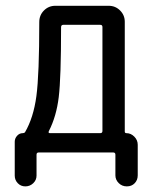

<svg xmlns="http://www.w3.org/2000/svg" viewBox="-20 -540 540 680"><path d="M153.3 -76.2Q149.4 -68.4 157.2 -68.4H335Q342.8 -68.4 342.8 -76.2V-444.3Q342.8 -452.1 335 -452.1H204.1Q196.3 -452.1 196.3 -443.4Q196.3 -263.7 188 -195.8Q179.7 -127.9 153.3 -76.2ZM32.2 82V-38.1Q32.2 -49.8 40.5 -59.1Q48.8 -68.4 60.5 -68.4Q65.4 -68.4 68.4 -71.3Q98.6 -123 108.9 -199.7Q119.1 -276.4 119.1 -461.9Q119.1 -486.3 135.7 -502.9Q152.3 -519.5 175.8 -519.5H365.2Q388.7 -519.5 405.3 -502.9Q421.9 -486.3 421.9 -462.9V-74.2Q421.9 -68.4 427.7 -68.4Q443.4 -68.4 455.6 -56.2Q467.8 -43.9 467.8 -27.3V81.1Q467.8 97.7 457 108.9Q446.3 120.1 429.2 120.1Q412.1 120.1 400.4 108.4Q388.7 96.7 388.7 81.1V7.8Q388.7 0 380.9 0H117.2Q109.4 0 109.4 7.8V82Q109.4 97.7 97.7 108.9Q85.9 120.1 69.8 120.1Q53.7 120.1 43 108.9Q32.2 97.7 32.2 82Z"/></svg>

Font: Rounded Mgen+ 1m regular
Style: Regular
Weight: 400
Designer: [Source Han Sans]
Ryoko NISHIZUKA  (kana & ideographs); Paul D. Hunt (Latin, Greek & Cyrillic); Wenlong ZHANG  (bopomofo
Version: Version 1.059.20150602